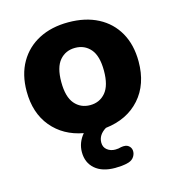

<svg xmlns="http://www.w3.org/2000/svg" viewBox="-105 -592 805 878"><g transform="rotate(-15 297.5 -152.5)"><path d="M297 -110Q342 -110 370 -143Q398 -176 398 -246Q398 -316 370 -348.5Q342 -381 297 -381Q252 -381 224 -348.5Q196 -316 196 -246Q196 -176 224 -143Q252 -110 297 -110ZM333 197Q272 197 238 167.5Q204 138 204 88Q204 43 235 6Q142 -11 87 -77Q32 -143 32 -246Q32 -325 65 -382.5Q98 -440 157.5 -471Q217 -502 297 -502Q378 -502 437.5 -471Q497 -440 529.5 -382.5Q562 -325 562 -246Q562 -138 502 -70.5Q442 -3 339 9Q301 32 301 69Q301 91 317 103.5Q333 116 355 116Q371 116 383 112Q406 108 418 117Q430 126 431.5 140.5Q433 155 424.5 169Q416 183 398 189Q381 194 364 195.5Q347 197 333 197Z"/></g></svg>

Font: Chiron GoRound TC EB
Style: Regular
Weight: 700
Designer: Ryoko NISHIZUKA 西塚涼子 (kana, bopomofo & ideographs); Paul D. Hunt (Latin, Greek & Cyrillic); Sandoll Communications 산돌커뮤니
Foundry: Adobe
Version: Version 1.000;hotconv 1.1.1;makeotfexe 2.6.0